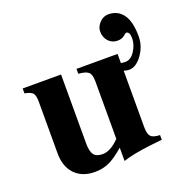

<svg xmlns="http://www.w3.org/2000/svg" viewBox="-120 -759 860 884"><g transform="rotate(-20 310.0 -316.5)"><path d="M342.8 13.2V-51.8Q298.8 -13.7 267.8 0.2Q236.8 14.2 198.2 14.2Q136.2 14.2 100.6 -22.9Q64.9 -60.1 64.9 -126V-377.9Q64.9 -408.7 55.9 -419.9Q46.9 -431.2 16.1 -437V-460.9H204.1V-122.1Q204.1 -84 216.6 -67.4Q229 -50.8 259.8 -50.8Q297.9 -50.8 341.8 -95.2V-377.9Q341.8 -410.2 329.3 -422.1Q316.9 -434.1 279.8 -437V-460.9H481V-416Q492.2 -414.1 502.9 -414.1Q529.8 -414.1 549.3 -444.6Q568.8 -475.1 568.8 -505.9Q568.8 -539.1 550.8 -539.1Q548.8 -539.1 535.9 -528.6Q522.9 -518.1 502.9 -518.1Q476.1 -518.1 458.5 -537.1Q440.9 -556.2 440.9 -585Q440.9 -607.9 459.5 -627.4Q478 -647 502.9 -647Q548.8 -647 574.5 -611.6Q600.1 -576.2 600.1 -503.9Q600.1 -456.1 570.6 -415Q541 -374 506.8 -374Q493.7 -374 481 -378.9V-101.1Q481 -68.8 492.4 -56.4Q503.9 -43.9 537.1 -43V-20L475.1 -13.2Q389.6 -2.9 342.8 13.2Z"/></g></svg>

Font: Accordance
Style: Bold
Weight: 700
Version: Version 1.2 (build January 31, 2020) Miklal Software Solutio